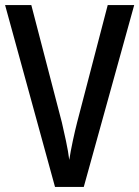

<svg xmlns="http://www.w3.org/2000/svg" viewBox="-20 -734 547 754"><path d="M507 -714 309 0H196L0 -714H103L223 -253Q230 -223 239 -181Q248 -139 252 -106Q257 -139 266 -181Q275 -223 283 -254L403 -714Z"/></svg>

Font: Noto Sans Malayalam Condensed Medium
Style: Regular
Weight: 500
Width: 3
Designer: Jelle Bosma - Monotype Design Team
Foundry: Monotype Imaging Inc.
Version: Version 2.104; ttfautohint (v1.8.4.7-5d5b)